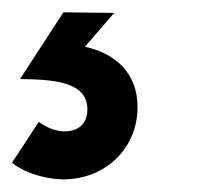

<svg xmlns="http://www.w3.org/2000/svg" viewBox="-44 -32 336 312"><path d="M58.5 259.5C127.5 259.5 179.5 209 179.5 142C179.5 88 145 55 94 44L141.5 -11L59 -12L-11.5 96.5C42 97 98 100.5 98 145.5C98 170 82.5 181.5 60.5 181.5C47 181.5 32 175.5 19 166L-24.5 232.5C2 253.5 40 259.5 58.5 259.5Z"/></svg>

Font: HK Grotesk ExtraBold
Style: Italic
Weight: 800
Italic angle: -16°
Designer: Alfredo Marco Pradil
Foundry: Hanken Design Co.
Version: Version 3.001;FEAKit 1.0